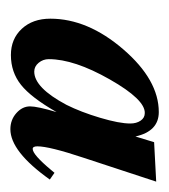

<svg xmlns="http://www.w3.org/2000/svg" viewBox="2 -727 326 370"><g transform="rotate(90 165.0 -542.0)"><path d="M330 -680 284 -540Q262 -474 262 -451Q262 -442 267 -442Q278 -442 308 -478L313 -484L326 -475Q272 -399 229 -399Q211 -399 198 -410.5Q185 -422 185 -437Q185 -451 196 -488Q168 -439 143.5 -419.5Q119 -400 86 -400Q55 -400 35.5 -421Q16 -442 16 -476Q16 -548 75 -616.5Q134 -685 196 -685Q233 -685 243 -640L254 -676ZM218 -630Q218 -642 212.5 -650Q207 -658 198 -658Q172 -659 133 -590.5Q94 -522 94 -473Q94 -462 101 -453.5Q108 -445 118 -445Q149 -445 182 -507Q196 -535 207 -572Q218 -609 218 -630Z"/></g></svg>

Font: STIX
Style: Bold Italic
Weight: 700
Italic angle: -16.33°
Designer: MicroPress Inc., with final additions and corrections provided by Coen Hoffman, Elsevier (retired)
Version: Version 1.1.1